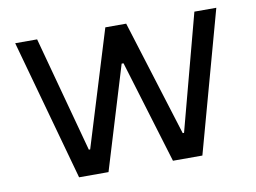

<svg xmlns="http://www.w3.org/2000/svg" viewBox="-63 -617 942 707"><g transform="rotate(-10 408.5 -263.5)"><path d="M179 0H289L406 -385H413L530 0H640L785 -527H703L588 -94H583L448 -527H370L237 -94H232L115 -527H33Z"/></g></svg>

Font: Be Vietnam
Style: Regular
Weight: 400
Designer: Gabriel Lam
Foundry: TypeRant
Version: Version 4.000